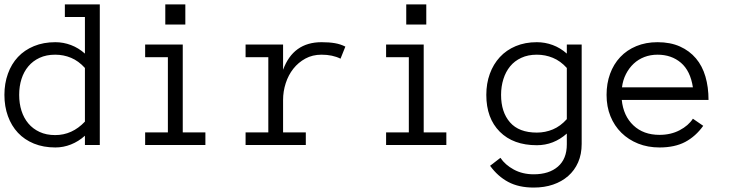

<svg xmlns="http://www.w3.org/2000/svg" viewBox="-21 -657 3316 870"><path d="M431.2 0H363.8V-42Q335 -16.1 300.5 -2.4Q266.1 11.2 230 11.2Q175.8 11.2 132.8 -6.3Q89.8 -23.9 60.3 -55.4Q30.8 -86.9 14.9 -130.9Q-1 -174.8 -1 -227.1Q-1 -278.8 14.9 -323Q30.8 -367.2 60.3 -398.7Q89.8 -430.2 132.8 -448Q175.8 -465.8 230 -465.8Q266.1 -465.8 300.5 -452.9Q335 -439.9 363.8 -414.1V-580.1H272.9V-637.2H431.2ZM363.8 -349.1Q335 -380.9 301 -395Q267.1 -409.2 229 -409.2Q189 -409.2 158.4 -395Q127.9 -380.9 107.4 -356.4Q86.9 -332 76.4 -299.1Q65.9 -266.1 65.9 -227.1Q65.9 -188 76.4 -155Q86.9 -122.1 107.4 -97.7Q127.9 -73.2 158.4 -59.1Q189 -44.9 229 -44.9Q306.2 -44.9 363.8 -106Z M818.8 -545.9H728V-637.2H818.8ZM909.7 0H636.7V-57.1H739.7V-397.9H636.7V-455.1H807.1V-57.1H909.7Z M1522 -391.1Q1485.8 -409.2 1436 -409.2Q1395 -409.2 1362.8 -391.6Q1330.6 -374 1308.1 -345.5Q1285.6 -316.9 1273.7 -280Q1261.7 -243.2 1261.7 -204.1V-57.1H1364.7V0H1091.8V-57.1H1194.8V-397.9H1091.8V-455.1H1261.7V-340.8Q1307.6 -465.8 1436 -465.8Q1470.7 -465.8 1496.3 -461.4Q1522 -457 1543.9 -445.8Z M1910.6 -545.9H1819.8V-637.2H1910.6ZM2001.5 0H1728.5V-57.1H1831.5V-397.9H1728.5V-455.1H1898.9V-57.1H2001.5Z M2614.7 -4.9Q2614.7 42 2598.6 78.6Q2582.5 115.2 2553.5 140.6Q2524.4 166 2485.1 179.4Q2445.8 192.9 2397.5 192.9Q2329.6 192.9 2282 167.5Q2234.4 142.1 2199.7 94.2L2246.6 58.1Q2267.6 89.8 2307.1 111.3Q2346.7 132.8 2397.5 132.8Q2466.8 132.8 2507.1 97.9Q2547.4 63 2547.4 -2.9V-51.8Q2487.8 1 2411.6 1Q2304.7 1 2243.7 -60.1Q2182.6 -121.1 2182.6 -227.1Q2182.6 -278.8 2198.5 -322.5Q2214.4 -366.2 2243.9 -398.2Q2273.4 -430.2 2315.9 -448Q2358.4 -465.8 2411.6 -465.8Q2448.7 -465.8 2483.6 -452.9Q2518.6 -439.9 2547.4 -414.1V-455.1H2614.7ZM2547.4 -349.1Q2518.6 -380.9 2484.1 -395Q2449.7 -409.2 2411.6 -409.2Q2371.6 -409.2 2341.1 -395Q2310.5 -380.9 2290.5 -356.4Q2270.5 -332 2260 -298.6Q2249.5 -265.1 2249.5 -227.1Q2249.5 -148.9 2290 -102.5Q2330.6 -56.2 2411.6 -56.2Q2449.7 -56.2 2484.1 -70.6Q2518.6 -85 2547.4 -117.2Z M2796.4 -204.1Q2803.7 -131.8 2849.1 -88.9Q2894.5 -45.9 2967.3 -45.9Q3018.6 -45.9 3058.6 -66.9Q3098.6 -87.9 3118.7 -119.1L3165.5 -86.9Q3131.3 -39.1 3084 -13.9Q3036.6 11.2 2967.3 11.2Q2914.6 11.2 2870.6 -6.3Q2826.7 -23.9 2794.7 -55.4Q2762.7 -86.9 2745.1 -130.4Q2727.5 -173.8 2727.5 -227.1Q2727.5 -278.8 2743.4 -322.5Q2759.3 -366.2 2789.3 -398.2Q2819.3 -430.2 2862.3 -448Q2905.3 -465.8 2958.5 -465.8Q3016.6 -465.8 3060.1 -446.3Q3103.5 -426.8 3132.6 -392.3Q3161.6 -357.9 3175.5 -310.1Q3189.5 -262.2 3189.5 -204.1ZM3118.7 -261.2Q3107.4 -335.9 3064.5 -372.6Q3021.5 -409.2 2958.5 -409.2Q2926.3 -409.2 2898.9 -398.7Q2871.6 -388.2 2850.6 -368.7Q2829.6 -349.1 2815.4 -321.5Q2801.3 -293.9 2797.4 -261.2Z"/></svg>

Font: Anonymous Pro
Style: Regular
Weight: 400
Monospace: yes
Designer: Mark Simonson
Version: Version 1.002